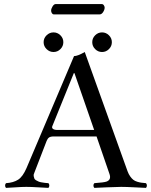

<svg xmlns="http://www.w3.org/2000/svg" viewBox="-20 -912 739 937"><path d="M207.3 -672.4Q192.9 -686.5 192.9 -706.1Q192.9 -725.6 207.3 -739.7Q221.7 -753.9 241.2 -753.9Q260.7 -753.9 274.9 -739.7Q289.1 -725.6 289.1 -706.1Q289.1 -686.5 274.9 -672.4Q260.7 -658.2 241.2 -658.2Q221.7 -658.2 207.3 -672.4ZM444.3 -672.4Q430.2 -686.5 430.2 -706.1Q430.2 -725.6 444.3 -739.7Q458.5 -753.9 478 -753.9Q497.6 -753.9 511.7 -739.7Q525.9 -725.6 525.9 -706.1Q525.9 -686.5 511.7 -672.4Q497.6 -658.2 478 -658.2Q458.5 -658.2 444.3 -672.4ZM260.7 -277.8H439.5L343.3 -555.2H340.3L235.4 -296.4Q231.9 -288.1 238.5 -283Q245.1 -277.8 260.7 -277.8ZM147.5 -68.8Q143.1 -60.1 144.3 -53Q145.5 -45.9 147.5 -41Q149.4 -36.1 156 -32.2Q162.6 -28.3 168.5 -25.9Q174.3 -23.4 183.3 -22Q192.4 -20.5 199.7 -19.5Q207 -18.6 216.3 -18.1Q220.7 -13.7 220.7 -6.6Q220.7 0.5 216.3 4.9Q201.7 4.4 166.5 2.2Q131.3 0 108.4 0Q86.9 0 55.9 2.2Q24.9 4.4 9.3 4.9Q4.9 0.5 4.9 -6.6Q4.9 -13.7 9.3 -18.1Q45.9 -20.5 68.6 -35.2Q91.3 -49.8 109.4 -91.8L341.3 -638.2Q358.9 -638.2 393.6 -658.2L602.5 -76.2Q607.9 -61.5 615.5 -51Q623 -40.5 630.4 -34.7Q637.7 -28.8 649.7 -25.1Q661.6 -21.5 669.7 -20.5Q677.7 -19.5 692.4 -18.1Q696.8 -13.7 696.8 -6.6Q696.8 0.5 692.4 4.9Q679.2 4.4 637 2.2Q594.7 0 571.3 0Q548.8 0 500.7 2.2Q452.6 4.4 440.4 4.9Q436 0.5 436 -6.6Q436 -13.7 440.4 -18.1Q488.3 -21.5 500 -25.9Q523.9 -34.7 514.6 -62L451.2 -246.1H242.7Q226.1 -246.1 219 -240.7Q211.9 -235.4 207.5 -224.1ZM466.8 -841.8H242.7Q236.8 -841.8 233.2 -847.7Q229.5 -853.5 229.5 -859.9Q229.5 -869.6 236.6 -880.9Q243.7 -892.1 251.5 -892.1H476.6Q482.9 -892.1 486.8 -886.2Q490.7 -880.4 490.7 -875Q490.7 -864.7 483.4 -853.3Q476.1 -841.8 466.8 -841.8Z"/></svg>

Font: Linux Libertine Display G
Style: Regular
Weight: 400
Designer: Philipp H. Poll
Foundry: Philipp H. Poll
Version: Version 5.0.9